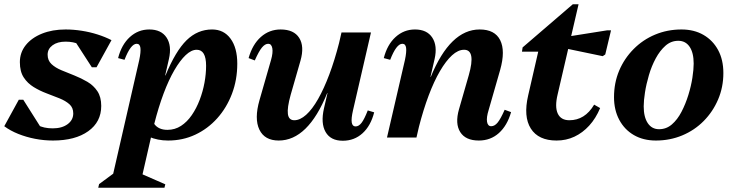

<svg xmlns="http://www.w3.org/2000/svg" viewBox="-35 -644 3439 899"><path d="M213 14Q171 14 129.5 6Q88 -2 50.5 -17Q13 -32 -15 -53L53 -177H74L160 -41L94 -45V-107Q112 -74 141 -58.5Q170 -43 212 -43Q255 -43 281.5 -62.5Q308 -82 308 -113Q308 -140 290 -156Q272 -172 243.5 -183.5Q215 -195 183 -207Q151 -219 122.5 -236.5Q94 -254 76 -281.5Q58 -309 58 -353Q58 -398 85.5 -432.5Q113 -467 161.5 -486.5Q210 -506 272 -506Q309 -506 347.5 -500Q386 -494 422 -482.5Q458 -471 487 -456L417 -329H395L309 -462L380 -459V-400Q363 -424 336 -436.5Q309 -449 272 -449Q234 -449 211 -432Q188 -415 188 -388Q188 -361 206 -344Q224 -327 253 -315Q282 -303 313.5 -290.5Q345 -278 374 -261Q403 -244 421 -217Q439 -190 439 -148Q439 -73 378 -29.5Q317 14 213 14Z M425 235 429 218 547 131 488 200 617 -363Q625 -401 622.5 -420Q620 -439 605 -439Q577 -439 548 -364L518 -372Q534 -435 573 -470.5Q612 -506 664 -506Q720 -506 745 -468Q770 -430 756 -368L626 200L604 160L739 219L735 235ZM752 14Q703 14 661.5 -4Q620 -22 596 -56L667 -150Q667 -92 687 -64Q707 -36 749 -36Q784 -36 812.5 -54.5Q841 -73 863 -105Q885 -137 900 -176.5Q915 -216 922.5 -257Q930 -298 930 -336Q930 -411 886 -411Q861 -411 834.5 -386Q808 -361 781.5 -315.5Q755 -270 731 -206Q707 -142 687 -63L634 -83L655 -291H740Q787 -405 838.5 -455.5Q890 -506 958 -506Q1013 -506 1044.5 -463Q1076 -420 1076 -346Q1076 -270 1051 -204.5Q1026 -139 982 -90Q938 -41 879.5 -13.5Q821 14 752 14Z M1270 14Q1204 14 1179.5 -37Q1155 -88 1180 -175L1234 -363Q1244 -398 1240 -418.5Q1236 -439 1221 -439Q1206 -439 1191.5 -421.5Q1177 -404 1158 -361L1129 -372Q1147 -436 1186.5 -471Q1226 -506 1279 -506Q1341 -506 1366 -466.5Q1391 -427 1372 -360L1326 -200Q1309 -139 1313 -110Q1317 -81 1343 -81Q1370 -81 1398.5 -106.5Q1427 -132 1454.5 -180.5Q1482 -229 1507 -295.5Q1532 -362 1553 -444H1604L1575 -208H1497Q1407 14 1270 14ZM1570 15Q1513 15 1489.5 -26Q1466 -67 1482 -137L1564 -492H1702L1618 -128Q1609 -89 1612 -70.5Q1615 -52 1630 -52Q1645 -52 1658 -69Q1671 -86 1687 -127L1717 -118Q1701 -55 1662.5 -20Q1624 15 1570 15Z M2207 14Q2145 14 2120 -25.5Q2095 -65 2114 -132L2160 -292Q2194 -411 2138 -411Q2110 -411 2081.5 -385Q2053 -359 2025 -311Q1997 -263 1972 -196.5Q1947 -130 1926 -48H1875L1904 -284H1982Q2073 -506 2211 -506Q2282 -506 2307 -456Q2332 -406 2307 -317L2253 -129Q2242 -94 2245.5 -73.5Q2249 -53 2265 -53Q2281 -53 2295 -70Q2309 -87 2328 -130L2358 -119Q2340 -56 2301 -21Q2262 14 2207 14ZM1777 0 1861 -363Q1869 -401 1866.5 -420Q1864 -439 1849 -439Q1821 -439 1792 -364L1762 -372Q1778 -435 1817 -470.5Q1856 -506 1908 -506Q1964 -506 1989 -468Q2014 -430 2000 -368L1915 0Z M2571 14Q2486 14 2450.5 -42Q2415 -98 2438 -197L2498 -458L2528 -402H2409L2412 -422L2647 -624H2674L2576 -202Q2562 -144 2576.5 -112.5Q2591 -81 2631 -81Q2667 -81 2696 -99Q2725 -117 2747 -154L2775 -138Q2755 -90 2724 -56Q2693 -22 2654.5 -4Q2616 14 2571 14ZM2787 -381 2571 -426 2581 -466 2808 -502H2826L2799 -389Z M3036 14Q2977 14 2933 -11.5Q2889 -37 2864.5 -83Q2840 -129 2840 -189Q2840 -256 2864 -313Q2888 -370 2931.5 -414Q2975 -458 3032.5 -482Q3090 -506 3156 -506Q3215 -506 3259 -480.5Q3303 -455 3327.5 -409.5Q3352 -364 3352 -302Q3352 -236 3327.5 -178.5Q3303 -121 3260 -77.5Q3217 -34 3159.5 -10Q3102 14 3036 14ZM3051 -39Q3085 -39 3111 -61.5Q3137 -84 3156 -120.5Q3175 -157 3188 -199Q3201 -241 3207 -280Q3213 -319 3213 -346Q3213 -397 3194 -425Q3175 -453 3141 -453Q3107 -453 3081 -430Q3055 -407 3035.5 -371Q3016 -335 3003.5 -292.5Q2991 -250 2985 -211.5Q2979 -173 2979 -146Q2979 -96 2998 -67.5Q3017 -39 3051 -39Z"/></svg>

Font: Platypi Light SemiBold
Style: Italic
Weight: 600
Italic angle: -13°
Version: Version 1.200